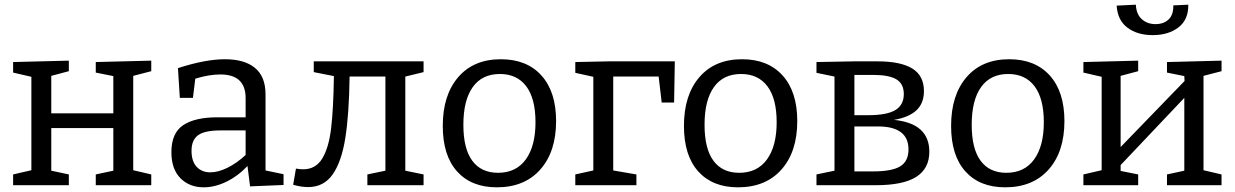

<svg xmlns="http://www.w3.org/2000/svg" viewBox="-20 -791 5273 820"><path d="M626 -532V-487L549 -467V-64L626 -46V0H389V-46L464 -62V-244H199V-62L274 -46V0H36V-46L114 -64V-463L36 -481V-526L274 -532V-487L199 -467V-307H464V-466L389 -481V-526Z M1114 -63 1191 -47V-1L1048 5L1037 -82Q995 -38 946 -14.5Q897 9 850 9Q789 9 750.5 -30Q712 -69 712 -141Q712 -223 762.5 -256.5Q813 -290 908 -290H1029V-372Q1029 -473 921 -473Q873 -473 814 -455L804 -373H748L740 -500Q857 -538 941 -538Q1024 -538 1069 -501Q1114 -464 1114 -388ZM878 -55Q912 -55 951.5 -74.5Q991 -94 1029 -129V-234H922Q854 -234 826 -213.5Q798 -193 798 -147Q798 -102 820 -78.5Q842 -55 878 -55Z M1789 -483 1711 -464V-62L1789 -46V0H1549V-46L1626 -62V-464H1473Q1471 -305 1455 -203Q1439 -101 1401 -46.5Q1363 8 1296 8Q1266 8 1232 -2L1244 -71Q1261 -68 1275 -68Q1328 -68 1356 -113.5Q1384 -159 1394 -242Q1404 -325 1406 -466L1320 -483V-529H1789Z M2355 -274Q2355 -143 2287.5 -67Q2220 9 2102 9Q1993 9 1932 -59Q1871 -127 1871 -253Q1871 -385 1937 -461.5Q2003 -538 2119 -538Q2230 -538 2292.5 -468.5Q2355 -399 2355 -274ZM1959 -258Q1959 -156 1997 -104.5Q2035 -53 2107 -53Q2184 -53 2225.5 -110Q2267 -167 2267 -269Q2267 -370 2227.5 -422.5Q2188 -475 2115 -475Q2039 -475 1999 -419Q1959 -363 1959 -258Z M2437 -526 2580 -529H2862L2859 -353H2806L2793 -464H2599V-63L2698 -46V0H2437V-46L2514 -63V-463L2437 -480Z M3385 -274Q3385 -143 3317.5 -67Q3250 9 3132 9Q3023 9 2962 -59Q2901 -127 2901 -253Q2901 -385 2967 -461.5Q3033 -538 3149 -538Q3260 -538 3322.5 -468.5Q3385 -399 3385 -274ZM2989 -258Q2989 -156 3027 -104.5Q3065 -53 3137 -53Q3214 -53 3255.5 -110Q3297 -167 3297 -269Q3297 -370 3257.5 -422.5Q3218 -475 3145 -475Q3069 -475 3029 -419Q2989 -363 2989 -258Z M3949 -143Q3949 -71 3893 -35.5Q3837 0 3720 0H3467V-46L3544 -62V-464L3467 -480V-526L3629 -529H3728Q3826 -529 3876 -498.5Q3926 -468 3926 -402Q3926 -350 3894 -320Q3862 -290 3798 -279Q3949 -264 3949 -143ZM3629 -471V-299H3687Q3768 -299 3804 -321Q3840 -343 3840 -389Q3840 -433 3808.5 -452Q3777 -471 3710 -471ZM3710 -59Q3789 -59 3824.5 -80.5Q3860 -102 3860 -153Q3860 -251 3729 -251H3629V-59Z M4526 -274Q4526 -143 4458.5 -67Q4391 9 4273 9Q4164 9 4103 -59Q4042 -127 4042 -253Q4042 -385 4108 -461.5Q4174 -538 4290 -538Q4401 -538 4463.5 -468.5Q4526 -399 4526 -274ZM4130 -258Q4130 -156 4168 -104.5Q4206 -53 4278 -53Q4355 -53 4396.5 -110Q4438 -167 4438 -269Q4438 -370 4398.5 -422.5Q4359 -475 4286 -475Q4210 -475 4170 -419Q4130 -363 4130 -258Z M5197 -532V-487L5120 -467V-64L5197 -46V0H4964V-46L5038 -62V-373L4766 -86V-61L4841 -46V0H4607V-46L4685 -64V-463L4607 -481V-526L4841 -532V-487L4766 -467V-163L5039 -445L5038 -466L4964 -481V-526ZM4749 -767 4831 -771Q4833 -730 4856.5 -709Q4880 -688 4915 -688Q4950 -688 4971 -708Q4992 -728 4991 -768L5055 -771Q5056 -707 5013 -674Q4970 -641 4903 -641Q4838 -641 4795.5 -672.5Q4753 -704 4749 -767Z"/></svg>

Font: Bitter Pro
Style: Regular
Weight: 400
Designer: Sol Matas, and Bitter project Authors
Foundry: Sol Matas
Version: Version 1.010